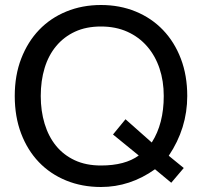

<svg xmlns="http://www.w3.org/2000/svg" viewBox="-20 -734 808 768"><path d="M715 -62 665 -3 600 -57Q500 14 384 14Q308 14 244.5 -12Q181 -38 135.5 -85.5Q90 -133 64.5 -200Q39 -267 39 -350Q39 -433 65 -500Q91 -567 136.5 -614.5Q182 -662 245.5 -688Q309 -714 384 -714Q459 -714 522.5 -688Q586 -662 632 -614Q678 -566 703.5 -499Q729 -432 729 -350Q729 -221 655 -111ZM384 -628Q325 -628 280.5 -607.5Q236 -587 205 -550Q174 -513 158.5 -462Q143 -411 143 -350Q143 -290 158.5 -239Q174 -188 204 -151Q234 -114 279 -93Q324 -72 384 -72Q480 -72 535 -112L432 -196L482 -257L587 -164Q635 -239 635 -350Q635 -410 618 -460.5Q601 -511 568.5 -548.5Q536 -586 489.5 -607Q443 -628 384 -628Z"/></svg>

Font: Cabin
Style: Regular
Weight: 400
Designer: Pablo Impallari
Foundry: Pablo Impallari
Version: Version 1.007